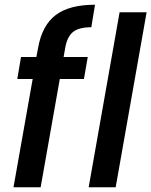

<svg xmlns="http://www.w3.org/2000/svg" viewBox="-20 -792 640 812"><path d="M37.1 0 118.2 -458H53.2L68.8 -550.8H133.8L141.1 -589.8Q158.2 -685.1 215.8 -728.5Q273.4 -772 381.8 -772L366.2 -676.8Q314 -676.8 289.1 -657Q264.2 -637.2 255.9 -589.8L249 -550.8H351.1L335 -458H232.9L151.9 0ZM355 0 485.8 -740.2H600.1L469.2 0Z"/></svg>

Font: Poppins Medium
Style: Italic
Weight: 500
Italic angle: -10°
Designer: Ninad Kale (Devanagari), Jonny Pinhorn (Latin)
Foundry: Indian Type Foundry
Version: Version 3.200;PS 1.000;hotconv 16.6.54;makeotf.lib2.5.65590